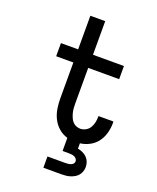

<svg xmlns="http://www.w3.org/2000/svg" viewBox="-171 -834 942 1154"><g transform="rotate(20 300.0 -257.5)"><path d="M250 220V148H365Q374 148 382.5 147Q391 146 399 143Q407 140 413 133.5Q419 127 419 118Q419 110 413.5 102.5Q408 95 399.5 91.5Q391 88 382.5 87Q374 86 365 86H324V2Q292 -7 267 -29Q242 -51 227.5 -80.5Q213 -110 208 -142.5Q203 -175 203 -207V-436H93V-520H203V-735H298V-520H496V-436H298V-207Q298 -193 299 -179Q300 -165 303.5 -151Q307 -137 312.5 -123.5Q318 -110 327 -99Q336 -88 349.5 -82Q363 -76 377 -76Q395 -76 411.5 -85Q428 -94 437.5 -109.5Q447 -125 451 -143Q455 -161 455 -180V-185H550Q551 -183 551 -180.5Q551 -178 551 -175Q551 -143 542.5 -111.5Q534 -80 515 -54Q496 -28 467 -12.5Q438 3 406 7V41Q422 44 437.5 51Q453 58 464.5 69.5Q476 81 482 96.5Q488 112 488 129Q488 143 483.5 157Q479 171 470 182Q461 193 448.5 200.5Q436 208 422 212.5Q408 217 393.5 218.5Q379 220 365 220Z"/></g></svg>

Font: Iosevka Fixed Medium Extended
Style: Regular
Weight: 500
Width: 7
Monospace: yes
Designer: Belleve Invis
Foundry: Belleve Invis
Version: Version 24.1.1; ttfautohint (v1.8.4)